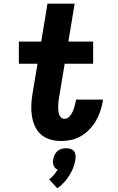

<svg xmlns="http://www.w3.org/2000/svg" viewBox="-20 -755 640 1039"><path d="M309 8Q279 8 250.5 -0.5Q222 -9 201 -28Q180 -47 168.5 -73Q157 -99 152.5 -128.5Q148 -158 149.5 -188Q151 -218 156 -249L183 -410H82V-530H203L237 -735H384L350 -530H484V-410H330L300 -229Q298 -218 296.5 -206.5Q295 -195 295 -183.5Q295 -172 295.5 -160.5Q296 -149 299 -138.5Q302 -128 309.5 -120Q317 -112 329 -112Q339 -112 348 -118Q357 -124 363 -133Q369 -142 373.5 -151.5Q378 -161 381 -171Q384 -181 386.5 -191Q389 -201 391 -211Q391 -212 391 -213.5Q391 -215 392 -216H537Q537 -214 536.5 -211Q536 -208 536 -205Q531 -178 522 -151.5Q513 -125 498.5 -100Q484 -75 463 -53.5Q442 -32 416.5 -17.5Q391 -3 363.5 2.5Q336 8 309 8ZM290 264 246 216Q260 205 271.5 191.5Q283 178 292 163Q284 160 278.5 154Q273 148 270 140.5Q267 133 266.5 124.5Q266 116 268 107Q270 95 275.5 83Q281 71 291 62.5Q301 54 313.5 50.5Q326 47 338 47Q350 47 361.5 50.5Q373 54 380 62.5Q387 71 388.5 83Q390 95 388 107Q385 130 376.5 152Q368 174 355.5 194Q343 214 326.5 232Q310 250 290 264Z"/></svg>

Font: Iosevka Curly Slab HvExObl
Style: Regular
Weight: 900
Width: 7
Italic angle: -9°
Monospace: yes
Designer: Belleve Invis
Foundry: Belleve Invis
Version: Version 11.1.0; ttfautohint (v1.8.3)